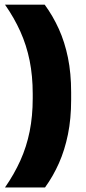

<svg xmlns="http://www.w3.org/2000/svg" viewBox="-20 -696 378 842"><path d="M123.5 -284.5Q123.5 -363 110 -430Q96.5 -497 69.5 -557.2Q42.5 -617.5 2 -675.5H176Q212 -626.5 238 -569Q264 -511.5 278 -443Q292 -374.5 292 -291.5V-258Q292 -175.5 278 -106.8Q264 -38 238.5 19.5Q213 77 177.5 126H2Q42.5 67.5 69.5 7.5Q96.5 -52.5 110 -119.5Q123.5 -186.5 123.5 -265Z"/></svg>

Font: Anek Telugu ExtraBold
Style: Regular
Weight: 800
Designer: Omkar Bhoir (Telugu), Yesha Goshar (Latin)
Foundry: Ek Type
Version: Version 1.003